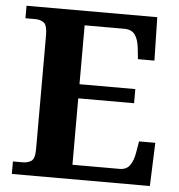

<svg xmlns="http://www.w3.org/2000/svg" viewBox="-52 -763 756 812"><g transform="rotate(5 326.5 -357.0)"><path d="M28 0V-53H70Q91 -53 106 -63Q121 -73 121 -113V-596Q121 -639 106.5 -650Q92 -661 70 -661H28V-714H583L587 -530H517L512 -577Q508 -614 493.5 -633.5Q479 -653 448 -653H280V-403H517V-343H280V-61H480Q510 -61 524.5 -82.5Q539 -104 544 -137L552 -184H621L614 0Z"/></g></svg>

Font: Noto Serif Bengali
Style: Bold
Weight: 700
Designer: Juan Bruce, Universal Thirst, Indian Type Foundry and the Monotype Design Team.
Foundry: Monotype Imaging Inc.
Version: Version 2.003; ttfautohint (v1.8.4.7-5d5b)